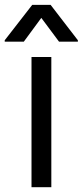

<svg xmlns="http://www.w3.org/2000/svg" viewBox="-55 -785 347 805"><path d="M77.1 0V-545.9H160.2V0ZM192.4 -610.4 118.2 -710 44.9 -610.4H-35.2V-616.2L80.1 -764.6H157.2L271.5 -616.2V-610.4Z"/></svg>

Font: Inter V
Style: Weight 400 Optical size 14.0
Weight: 400
Designer: Rasmus Andersson
Foundry: rsms
Version: Version 4.000;git-4fc901f